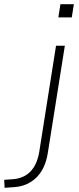

<svg xmlns="http://www.w3.org/2000/svg" viewBox="-141 -702 376 915"><path d="M137 -619 147 -682H211L201 -619ZM-119 193 -121 155 -80 152Q-27 148 4.5 115Q36 82 46 22L126 -484H168L87 26Q81 65 67 94.5Q53 124 32 144.5Q11 165 -16 176.5Q-43 188 -76 190Z"/></svg>

Font: Nunito Sans 12pt ExtraLight
Style: Italic
Weight: 200
Italic angle: -9°
Designer: Vernon Adams
Foundry: Vernon Adams
Version: Version 3.101;gftools[0.9.27]